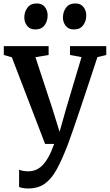

<svg xmlns="http://www.w3.org/2000/svg" viewBox="-20 -814 622 1086"><path d="M139.5 252Q123 252 109.2 249.5Q95.5 247 88 243.5V145.5Q94.5 149.5 109 152.2Q123.5 155 138.5 155Q161 155 180.8 147.5Q200.5 140 218.5 122.5Q236.5 105 253.5 75Q270.5 45 286.5 0H235L47 -490L1.5 -503V-553H255V-503L180.5 -490.5L276 -200.5L317 -68.5L354.5 -201L441 -491L376 -503V-553H581V-503L531 -491Q503.5 -407 479.2 -334Q455 -261 434.8 -201Q414.5 -141 399 -95.8Q383.5 -50.5 373.2 -22.5Q363 5.5 359.5 14.5Q329.5 91.5 300.5 144.5Q271.5 197.5 233.5 224.8Q195.5 252 139.5 252ZM179.5 -647.5Q149.5 -647.5 133.5 -667.8Q117.5 -688 117.5 -715Q117.5 -746.5 135.2 -770.5Q153 -794.5 187 -794.5H188Q218.5 -794.5 234 -774.2Q249.5 -754 249.5 -726.5Q249.5 -695 232.2 -671.2Q215 -647.5 180 -647.5ZM397.5 -647.5Q367.5 -647.5 351.8 -667.8Q336 -688 336 -715Q336 -746.5 353.5 -770.5Q371 -794.5 405.5 -794.5H406.5Q436.5 -794.5 452.2 -774.2Q468 -754 468 -726.5Q468 -695 450.5 -671.2Q433 -647.5 398.5 -647.5Z"/></svg>

Font: Merriweather 24pt SemiBold
Style: Regular
Weight: 600
Designer: Eben Sorkin
Foundry: Eben Sorkin
Version: Version 2.100